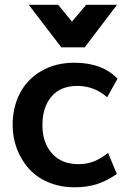

<svg xmlns="http://www.w3.org/2000/svg" viewBox="-20 -778 563 809"><path d="M238.3 -578.6 101.1 -757.8H225.1L283.2 -687L343.3 -757.8H473.1L336.9 -578.6ZM294.9 11.2Q233.4 11.2 183.1 -10.3Q132.8 -31.7 100.6 -68.4Q68.4 -105 50.8 -152.1Q33.2 -199.2 33.2 -251Q33.2 -324.7 63.5 -384.3Q94.7 -444.3 153.8 -478.5Q213.9 -513.7 293.5 -513.7Q411.1 -513.7 475.1 -446.3L431.6 -368.2Q377 -416 306.2 -416Q234.9 -416 196.8 -371.1Q158.7 -326.2 158.7 -250.5Q158.7 -177.2 199.2 -131.3Q239.7 -86.4 310.1 -86.4Q335.4 -86.4 355.5 -91.6Q375.5 -96.7 391.1 -105Q398.4 -108.9 402.6 -111.1Q406.7 -113.3 413.1 -117.7L421.4 -123.5Q422.9 -124 425 -125.7Q427.2 -127.4 429.4 -129.2Q431.6 -130.9 433.6 -132.3Q435.5 -133.8 435.5 -133.8L472.2 -44.9Q430.2 -15.6 388.2 -2.2Q346.2 11.2 294.9 11.2Z"/></svg>

Font: Ride
Style: Bold
Weight: 700
Version: Version 3.000